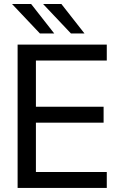

<svg xmlns="http://www.w3.org/2000/svg" viewBox="-20 -922 591 942"><path d="M503.9 0H66.4V-703.1H503.9V-625H156.2V-398.4H488.3V-320.3H156.2V-78.1H503.9ZM191.4 -902.3H281.2L394.5 -757.8H328.1ZM39.1 -902.3H132.8L246.1 -757.8H175.8Z"/></svg>

Font: 和音 by 宁静之雨，公众号njzyshare
Style: Regular
Weight: 400
Designer: Steve Matteson
Foundry: Ascender Corporation
Version: Version 6.00;June 8, 2018;FontCreator 11.0.0.2388 32-bit